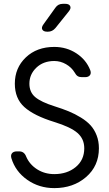

<svg xmlns="http://www.w3.org/2000/svg" viewBox="-20 -969 564 998"><path d="M229 -804.2H226.1Q206.1 -804.2 200 -815.2Q193.8 -826.2 206.1 -842.8L268.1 -929.2Q281.7 -949.2 307.1 -949.2H318.8Q338.9 -949.2 344.7 -937.5Q350.6 -925.8 337.9 -910.2L268.1 -823.2Q252 -804.2 229 -804.2ZM421.9 -567.9H405.8Q392.1 -567.9 383.5 -573.5Q375 -579.1 368.2 -591.8Q352.1 -618.7 323.2 -635.3Q294.4 -651.9 262.2 -651.9Q205.1 -651.9 168.9 -617.2Q132.8 -582.5 132.8 -534.2Q132.8 -489.7 163.3 -464.1Q193.8 -438.5 262.2 -417Q305.7 -403.3 337.6 -390.1Q369.6 -377 400.6 -357.9Q431.6 -338.9 451.2 -317.1Q470.7 -295.4 482.4 -265.1Q494.1 -234.9 494.1 -198.2Q494.1 -106.4 427.5 -48.8Q360.8 8.8 262.2 8.8Q183.1 8.8 121.6 -34.4Q60.1 -77.6 39.1 -147Q34.7 -163.1 42.5 -172.6Q50.3 -182.1 67.9 -182.1H80.1Q106 -182.1 116.2 -154.8Q133.8 -113.8 173.1 -88.9Q212.4 -64 262.2 -64Q329.1 -64 373.5 -100.6Q418 -137.2 418 -198.2Q418 -247.1 382.8 -277.8Q347.7 -308.6 262.2 -335Q156.2 -367.7 106.7 -412.4Q57.1 -457 57.1 -534.2Q57.1 -616.2 114.3 -670.7Q171.4 -725.1 262.2 -725.1Q326.2 -725.1 377.2 -691.7Q428.2 -658.2 449.2 -604Q455.1 -587.9 447.3 -577.9Q439.5 -567.9 421.9 -567.9Z"/></svg>

Font: Arcon Rounded-
Style: Regular
Weight: 400
Designer: M. Zarth
Foundry: martin zarth - visuelle & digitale kommunikation
Version: Version 1.110;PS 001.110;hotconv 1.0.70;makeotf.lib2.5.58329